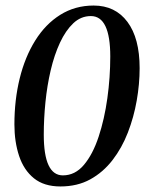

<svg xmlns="http://www.w3.org/2000/svg" viewBox="-20 -662 535 693"><path d="M198 11Q139 11 102.5 -18.5Q66 -48 49 -99Q32 -150 32 -213Q32 -301 51 -378.5Q70 -456 107 -515.5Q144 -575 197.5 -608.5Q251 -642 318 -642Q396 -642 440 -583Q484 -524 484 -416Q484 -359 473.5 -299Q463 -239 441.5 -183.5Q420 -128 386 -84Q352 -40 305.5 -14.5Q259 11 198 11ZM207 -29Q251 -29 283 -67Q315 -105 336 -168.5Q357 -232 367.5 -307.5Q378 -383 378 -458Q378 -604 308 -604Q272 -604 244.5 -578Q217 -552 196.5 -508Q176 -464 163 -408.5Q150 -353 144 -293Q138 -233 138 -176Q138 -29 207 -29Z"/></svg>

Font: STIX Two Text Medium
Style: Italic
Weight: 500
Italic angle: -12°
Designer: Ross Mills, John Hudson & Paul Hanslow, Tiro Typeworks Ltd; with prior portions MicroPress Inc. and Coen Hoffman, Elsevi
Foundry: Tiro Typeworks Ltd
Version: Version 2.13 b171